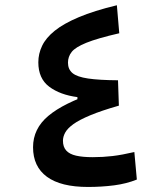

<svg xmlns="http://www.w3.org/2000/svg" viewBox="-20 -723 626 746"><path d="M321.8 3.4Q216.3 3.4 162.4 -36.1Q108.4 -75.7 108.4 -150.9Q108.4 -223.1 168 -272.9Q227.5 -322.8 348.1 -362.3L349.6 -328.6L280.8 -330.1V-345.7Q213.4 -354.5 171.1 -386.2Q128.9 -418 128.9 -481Q128.9 -514.2 143.6 -544.9Q158.2 -575.7 192.6 -603.5Q227.1 -631.3 286.1 -656.2Q345.2 -681.2 434.1 -702.6L443.4 -593.8Q358.4 -574.2 315.7 -556.9Q272.9 -539.6 258.5 -521.2Q244.1 -502.9 244.1 -479.5Q244.1 -453.6 261.7 -439Q279.3 -424.3 322 -418Q364.7 -411.6 438.5 -411.1L441.9 -312.5Q373.5 -293 330.8 -275.1Q288.1 -257.3 265.1 -240.7Q242.2 -224.1 233.4 -208Q224.6 -191.9 224.6 -176.3Q224.6 -152.3 237.3 -138.2Q250 -124 275.6 -118.2Q301.3 -112.3 340.3 -112.3Q379.9 -112.3 417 -116.7Q454.1 -121.1 502 -132.3L511.7 -25.4Q472.2 -9.3 423.6 -2.9Q375 3.4 321.8 3.4Z"/></svg>

Font: Cascadia Mono Medium
Style: Regular
Weight: 500
Monospace: yes
Designer: Aaron Bell
Foundry: Saja Typeworks
Version: Version 2407.024